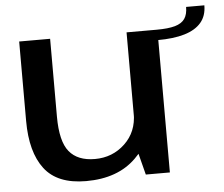

<svg xmlns="http://www.w3.org/2000/svg" viewBox="-50 -730 922 791"><g transform="rotate(-5 411.5 -334.5)"><path d="M522 0H621.5V-590.5H494V-109ZM178 -591.5H50V-263Q50 -134 103.2 -64.2Q156.5 5.5 275 5.5Q406.5 5.5 481.8 -69Q557 -143.5 557 -219.5L494.5 -256Q494.5 -179 443.2 -130.5Q392 -82 319 -82Q248 -82 213 -124.5Q178 -167 178 -270ZM618.5 -590.5V-547.5Q685 -547.5 730.2 -561Q775.5 -574.5 799.2 -602.2Q823 -630 823 -673.5H747.5Q747.5 -642.5 735 -624.5Q722.5 -606.5 694.5 -598.5Q666.5 -590.5 618.5 -590.5Z"/></g></svg>

Font: Anybody SemiExpanded Medium
Style: Regular
Weight: 500
Width: 6
Version: Version 1.113;gftools[0.9.25]